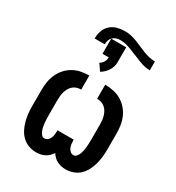

<svg xmlns="http://www.w3.org/2000/svg" viewBox="-199 -960 998 1088"><g transform="rotate(30 300.0 -415.5)"><path d="M203 8Q179 8 155 -0.5Q131 -9 113 -26Q95 -43 83.5 -65.5Q72 -88 65.5 -112Q59 -136 56.5 -160.5Q54 -185 54 -210V-310Q54 -337 58 -364Q62 -391 73 -416Q84 -441 102 -461.5Q120 -482 143.5 -495.5Q167 -509 194 -514.5Q221 -520 248 -520V-428Q234 -428 220.5 -424Q207 -420 196.5 -411Q186 -402 179 -390Q172 -378 168 -364.5Q164 -351 162.5 -337.5Q161 -324 161 -310V-210Q161 -198 161.5 -186Q162 -174 163 -162Q164 -150 166.5 -138Q169 -126 173 -115Q177 -104 185 -94Q193 -84 205 -84Q217 -84 226 -92Q235 -100 239.5 -110.5Q244 -121 245.5 -132.5Q247 -144 247 -156V-161H353V-156Q353 -144 354.5 -132.5Q356 -121 360.5 -110.5Q365 -100 374 -92Q383 -84 395 -84Q407 -84 415 -94Q423 -104 427 -115Q431 -126 433.5 -138Q436 -150 437 -162Q438 -174 438.5 -186Q439 -198 439 -210V-310Q439 -324 437.5 -337.5Q436 -351 432 -364.5Q428 -378 421 -390Q414 -402 403.5 -411Q393 -420 379.5 -424Q366 -428 352 -428V-520Q379 -520 406 -514.5Q433 -509 456.5 -495.5Q480 -482 498 -461.5Q516 -441 527 -416Q538 -391 542 -364Q546 -337 546 -310V-210Q546 -185 543.5 -160.5Q541 -136 534.5 -112Q528 -88 516.5 -65.5Q505 -43 487 -26Q469 -9 445 -0.5Q421 8 397 8Q382 8 368 5Q354 2 341 -4.5Q328 -11 318 -21Q308 -31 300 -43Q292 -31 282 -21Q272 -11 259 -4.5Q246 2 232 5Q218 8 204 8ZM169 -717Q169 -743 177.5 -767.5Q186 -792 205 -809Q224 -826 249 -832.5Q274 -839 300 -839Q320 -839 339.5 -834.5Q359 -830 378 -822.5Q397 -815 415 -807Q433 -799 452 -791.5Q471 -784 490.5 -779.5Q510 -775 530 -775V-717Q504 -717 478.5 -725Q453 -733 429 -744L401 -755Q377 -766 351.5 -774Q326 -782 300 -782Q287 -782 274.5 -778Q262 -774 252.5 -765Q243 -756 239 -743Q235 -730 235 -717ZM290 -569 261 -611Q275 -619 283.5 -633.5Q292 -648 292 -664H251V-763H349V-664Q349 -650 344.5 -635.5Q340 -621 332 -609Q324 -597 313.5 -586.5Q303 -576 290 -569Z"/></g></svg>

Font: Iosevka SS04 Semibold Extended
Style: Regular
Weight: 600
Width: 7
Monospace: yes
Designer: Belleve Invis
Foundry: Belleve Invis
Version: Version 19.0.0; ttfautohint (v1.8.4)